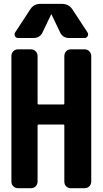

<svg xmlns="http://www.w3.org/2000/svg" viewBox="-20 -990 540 1010"><path d="M304.7 -969.7Q340.8 -969.7 360.4 -941.4L440.4 -819.3Q446.3 -809.6 440.9 -799.8Q435.5 -790 424.8 -790H344.7Q308.6 -790 294.9 -822.3L251 -914.1Q251 -915 250 -915Q249 -915 249 -914.1L205.1 -822.3Q191.4 -790 155.3 -790H75.2Q64.5 -790 59.1 -799.3Q53.7 -808.6 59.6 -819.3L139.6 -941.4Q158.2 -970.7 195.3 -969.7ZM424.8 -730.5Q439.5 -730.5 449.7 -720.2Q460 -710 460 -695.3V-35.2Q460 -20.5 450.2 -10.3Q440.4 0 424.8 0H352.5Q337.9 0 328.1 -9.8Q318.4 -19.5 318.4 -35.2V-330.1Q318.4 -335 313.5 -335H182.6Q177.7 -335 177.7 -330.1V-35.2Q177.7 -20.5 168 -10.3Q158.2 0 142.6 0H75.2Q60.5 0 50.3 -9.8Q40 -19.5 40 -35.2V-695.3Q40 -710 49.8 -720.2Q59.6 -730.5 75.2 -730.5H142.6Q157.2 -730.5 167.5 -720.2Q177.7 -710 177.7 -695.3V-445.3Q177.7 -440.4 182.6 -440.4H313.5Q318.4 -440.4 318.4 -445.3V-695.3Q318.4 -710 328.1 -720.2Q337.9 -730.5 352.5 -730.5Z"/></svg>

Font: Rounded-L Mgen+ 1mn bold
Style: Bold
Weight: 700
Designer: [Source Han Sans]
Ryoko NISHIZUKA  (kana & ideographs); Paul D. Hunt (Latin, Greek & Cyrillic); Wenlong ZHANG  (bopomofo
Version: Version 1.059.20150602